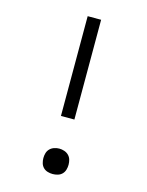

<svg xmlns="http://www.w3.org/2000/svg" viewBox="-113 -805 676 883"><g transform="rotate(15 225.0 -363.5)"><path d="M193 -260V-735H257V-260ZM225 8Q213 8 201 4.5Q189 1 180.5 -7.5Q172 -16 168.5 -28Q165 -40 165 -52Q165 -65 168.5 -76.5Q172 -88 180.5 -96.5Q189 -105 201 -109Q213 -113 225 -113Q237 -113 249 -109Q261 -105 269.5 -96.5Q278 -88 281.5 -76.5Q285 -65 285 -52Q285 -40 281.5 -28Q278 -16 269.5 -7.5Q261 1 249 4.5Q237 8 225 8Z"/></g></svg>

Font: Iosevka Aile Light
Style: Regular
Weight: 300
Designer: Belleve Invis
Foundry: Belleve Invis
Version: Version 27.3.5; ttfautohint (v1.8.4)